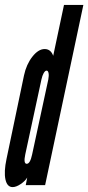

<svg xmlns="http://www.w3.org/2000/svg" viewBox="-21 -755 360 783"><path d="M30.5 8Q45 8 63.5 -4.5Q82 -17 90 -31L84 0H163L319 -735H240L196 -527.5Q186 -555 161 -555Q135.5 -555 111 -523.8Q86.5 -492.5 77 -448L5.5 -106.5Q-5.5 -54.5 1.2 -23.2Q8 8 30.5 8ZM88 -87Q74 -87 82 -125L148 -431Q151.5 -447 157.2 -457Q163 -467 169 -467Q175 -467 177 -457Q179 -447 176 -431L110 -125Q102 -87 88 -87Z"/></svg>

Font: League Gothic Condensed Italic
Style: Regular
Weight: 400
Width: 3
Designer: The League of Moveable Type
Version: Version 1.600; ttfautohint (v1.8.3)